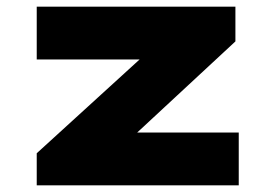

<svg xmlns="http://www.w3.org/2000/svg" viewBox="-20 -555 835 575"><path d="M90 0V-96L487 -458L501 -377H90V-535H685V-431L311 -84L294 -158H695V0Z"/></svg>

Font: Lexend Tera Black
Style: Regular
Weight: 900
Version: Version 1.007